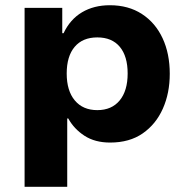

<svg xmlns="http://www.w3.org/2000/svg" viewBox="-20 -534 718 734"><path d="M74 180V-504H218V-407H223Q248 -460 293.5 -487Q339 -514 400 -514Q471 -514 522.5 -480.5Q574 -447 601.5 -388Q629 -329 629 -252Q629 -178 602.5 -118.5Q576 -59 525.5 -24Q475 11 401 11Q343 11 303 -15Q263 -41 241 -81H237V180ZM352 -113Q407 -113 437.5 -150Q468 -187 468 -253Q468 -319 438 -355Q408 -391 352 -391Q296 -391 265.5 -355Q235 -319 235 -253Q235 -187 266 -150Q297 -113 352 -113Z"/></svg>

Font: Nunito Sans 7pt ExtraBold
Style: Regular
Weight: 800
Designer: Vernon Adams
Foundry: Vernon Adams
Version: Version 3.101;gftools[0.9.27]